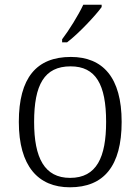

<svg xmlns="http://www.w3.org/2000/svg" viewBox="-20 -786 596 816"><path d="M244 -619V-606H265C313 -642 387 -721 412 -756V-766H334C313 -721 273 -657 244 -619ZM277 10C421 10 497 -80 497 -268C497 -457 417 -544 281 -544C135 -544 60 -455 60 -268C60 -80 142 10 277 10ZM278 -30C169 -30 125 -115 125 -268C125 -425 168 -504 280 -504C387 -504 431 -427 431 -268C431 -118 391 -30 278 -30Z"/></svg>

Font: Noto Serif Devanagari Light
Style: Regular
Weight: 300
Designer: Universal Thirst, Indian Type Foundry and the Monotype Design Team
Foundry: Monotype Imaging Inc.
Version: Version 2.004